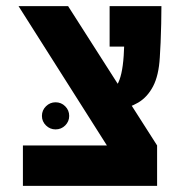

<svg xmlns="http://www.w3.org/2000/svg" viewBox="-20 -606 626 626"><path d="M412.1 0 40.5 -585.9H202.1L492.2 -131.8V0ZM54.7 0V-131.8H492.2V0ZM280.3 -242.2 295.4 -301.8Q345.2 -301.8 362.1 -329.8Q378.9 -357.9 383.3 -424.3Q385.7 -463.4 386.2 -505.4Q386.7 -547.4 386.7 -585.9H506.3Q506.3 -560.1 505.6 -528.8Q504.9 -497.6 503.7 -468.3Q502.4 -439 501 -418.5Q497.6 -359.9 479.2 -324.7Q460.9 -289.6 430.9 -271.7Q400.9 -253.9 362.5 -248Q324.2 -242.2 280.3 -242.2ZM337.4 -454.1V-585.9H502L467.8 -454.1ZM161.1 -184.1Q143.1 -184.1 129.9 -197Q116.7 -210 116.7 -228Q116.7 -246.6 129.9 -259.5Q143.1 -272.5 161.1 -272.5Q179.7 -272.5 192.6 -259.5Q205.6 -246.6 205.6 -228Q205.6 -210 192.6 -197Q179.7 -184.1 161.1 -184.1Z"/></svg>

Font: Cascadia Code
Style: Regular
Weight: 400
Monospace: yes
Designer: Aaron Bell
Foundry: Saja Typeworks
Version: Version 2106.017